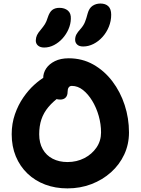

<svg xmlns="http://www.w3.org/2000/svg" viewBox="-20 -1034 780 1064"><path d="M353.8 10Q286.6 10 230.3 -11.2Q174 -32.4 132.2 -72.4Q90.4 -112.4 67.6 -167.6Q44.8 -222.8 44.8 -290Q44.8 -349.4 62.8 -401Q80.8 -452.6 109.1 -493.6Q137.4 -534.6 169.4 -563.6Q201.4 -592.6 229.8 -608.4Q258.2 -624.2 276.2 -624.2Q298.2 -624.2 311.5 -617.8Q324.8 -611.4 337.4 -593.2Q358.4 -564.6 349.4 -541.5Q340.4 -518.4 316.4 -502.2Q274.6 -472.4 248.2 -440.8Q221.8 -409.2 209.5 -372.5Q197.2 -335.8 197.2 -290Q197.2 -242 216.8 -207.3Q236.4 -172.6 272 -154.3Q307.6 -136 353.8 -136Q405.2 -136 447.2 -157.6Q489.2 -179.2 514.6 -216.2Q540 -253.2 540 -300Q540 -345.8 527.2 -391.2Q514.4 -436.6 491.6 -474.4Q468.8 -512.2 440 -535.1Q411.2 -558 378.2 -558Q366.6 -558 360.6 -549.4Q354.6 -540.8 354.6 -525.6Q354.6 -504.4 343.7 -493.3Q332.8 -482.2 314 -482.2Q290.6 -482.2 268.9 -495.6Q247.2 -509 233.3 -535.5Q219.4 -562 219.4 -600.8Q219.4 -630.2 236 -654.9Q252.6 -679.6 284.4 -695.3Q316.2 -711 360.8 -711Q435.6 -711 496.8 -676.6Q558 -642.2 602.5 -583.7Q647 -525.2 670.9 -451.9Q694.8 -378.6 694.8 -300Q694.8 -234.2 668.5 -177.8Q642.2 -121.4 595.2 -79.3Q548.2 -37.2 486.5 -13.6Q424.8 10 353.8 10ZM441 -776.4Q418.8 -776.4 407.6 -787.1Q396.4 -797.8 396.4 -813.4Q396.4 -830.2 403.5 -843.4Q410.6 -856.6 425.4 -872.6Q442.8 -891.8 450.8 -911.9Q458.8 -932 465.8 -959.4Q474 -989.2 493 -1001.8Q512 -1014.4 536.4 -1014.4Q564.8 -1014.4 580.5 -999.2Q596.2 -984 596.2 -952.4Q596.2 -917.6 583.2 -885.7Q570.2 -853.8 548 -829.1Q525.8 -804.4 497.9 -790.4Q470 -776.4 441 -776.4ZM224.8 -770.6Q202.8 -770.6 190.2 -781.8Q177.6 -793 178.4 -811.2Q179.2 -826.8 185 -839.3Q190.8 -851.8 205.2 -868.4Q220.6 -886.8 229.2 -900.7Q237.8 -914.6 244.6 -937Q254.4 -967.4 269.8 -979Q285.2 -990.6 309.4 -990.6Q338 -990.6 356.1 -975.5Q374.2 -960.4 372.6 -929.2Q371.8 -900.2 359.4 -871.9Q347 -843.6 326.5 -820.9Q306 -798.2 279.7 -784.4Q253.4 -770.6 224.8 -770.6Z"/></svg>

Font: Shantell Sans Light
Style: Regular
Weight: 300
Designer: Stephen Nixon, Anya Danilova, Shantell Martin
Foundry: Arrow Type
Version: Version 1.011;[c5ecc13dd]